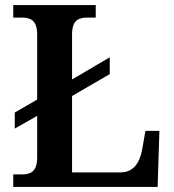

<svg xmlns="http://www.w3.org/2000/svg" viewBox="-20 -734 682 754"><path d="M32 0H599L606 -220H551L538 -145C528 -94 504 -57 453 -57H263V-357L411 -443V-509L263 -422V-602C264 -657 291 -665 325 -665H356V-714H32V-665H63C98 -665 126 -657 126 -598V-343L38 -292V-229L126 -279V-116C126 -57 98 -49 63 -49H32Z"/></svg>

Font: Noto Serif Semi
Style: Regular
Weight: 600
Designer: Monotype Design Team
Foundry: Monotype Imaging Inc.
Version: Version 1.002